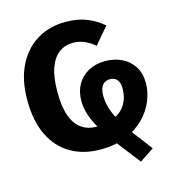

<svg xmlns="http://www.w3.org/2000/svg" viewBox="-122 -813 963 1055"><g transform="rotate(-15 359.5 -285.5)"><path d="M362.2 -109.7 353.6 17Q256.9 17 184.7 -25Q112.6 -66.9 72.9 -148.3Q33.2 -229.6 33.2 -348.1Q33.2 -464.5 74.1 -545.4Q114.9 -626.2 185.5 -668.3Q256.2 -710.3 345.4 -710.3Q415.3 -710.3 465.9 -690Q516.5 -669.7 559.4 -633.6L478.8 -539Q451.1 -563.1 421.1 -575.9Q391.1 -588.8 355.1 -588.8Q311.2 -588.8 277.3 -564Q243.5 -539.2 224 -486.3Q204.6 -433.4 204.6 -348.1Q204.6 -265.3 223.8 -212.4Q243.1 -159.5 279 -134.6Q314.8 -109.7 362.2 -109.7ZM630.6 84.5 549.2 138.8Q502.4 78.3 461 24.9Q419.6 -28.5 387.6 -77.7Q355.5 -127 337.2 -173.8Q319 -220.7 319 -267.7Q319 -320.9 341.7 -361Q364.5 -401.1 405.7 -423.5Q447 -446 501 -446Q552.6 -446 594.7 -426Q636.8 -405.9 662 -367.1Q687.2 -328.3 687.2 -270.6Q687.2 -220.8 666.2 -170.1Q645.3 -119.4 603.1 -77.1Q560.9 -34.8 498.9 -8.9Q436.8 17 353.6 17L362.2 -109.7Q426.1 -109.7 469.3 -130.5Q512.4 -151.4 534.2 -189Q555.9 -226.7 555.9 -275.3Q555.9 -308.9 541.8 -326Q527.8 -343.1 501.3 -343.1Q473.2 -343.1 457.9 -323.3Q442.6 -303.6 442.6 -266.2Q442.6 -225.8 455.4 -187.1Q468.2 -148.3 492.5 -107.4Q516.9 -66.5 551.7 -19.5Q586.5 27.4 630.6 84.5Z"/></g></svg>

Font: Fira Sans Variable
Style: Regular
Weight: 400
Designer: Carrois Corporate & Edenspiekermann AG
Foundry: Carrois Corporate GbR & Edenspiekermann AG
Version: Version 4.202